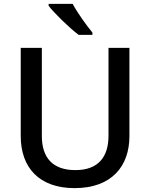

<svg xmlns="http://www.w3.org/2000/svg" viewBox="-20 -961 776 991"><path d="M355 -941H231V-931C259 -894 338 -817 386 -781H457V-793C426 -830 379 -896 355 -941ZM648 -258V-714H540V-260C540 -153 489 -83 369 -83C253 -83 196 -146 196 -259V-714H87V-259C87 -95 183 10 365 10C557 10 648 -104 648 -258Z"/></svg>

Font: Noto Sans Lao UI Med
Style: Regular
Weight: 500
Designer: Monotype Design Team
Foundry: Monotype Imaging Inc.
Version: Version 2.000